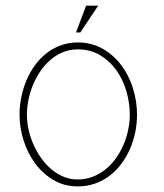

<svg xmlns="http://www.w3.org/2000/svg" viewBox="-20 -647 576 676"><path d="M462.4 -243.2Q462.4 -290 448.2 -335.7Q434.1 -381.3 407.2 -417.2Q380.4 -453.1 341.6 -475.3Q302.7 -497.6 253.9 -497.6Q221.7 -497.6 193.8 -487.3Q166 -477.1 143.3 -459.2Q120.6 -441.4 103 -417.2Q85.4 -393.1 73.5 -364.7Q61.5 -336.4 55.2 -305.4Q48.8 -274.4 48.8 -243.2Q48.8 -197.3 63.2 -152.1Q77.6 -106.9 104.2 -71Q130.9 -35.2 168.7 -12.9Q206.5 9.3 253.9 9.3Q286.6 9.3 314.7 -0.7Q342.8 -10.7 366 -28.3Q389.2 -45.9 407 -69.8Q424.8 -93.8 437.3 -121.8Q449.7 -149.9 456.1 -180.9Q462.4 -211.9 462.4 -243.2ZM437 -243.2Q437 -217.3 431.4 -190.2Q425.8 -163.1 415 -137.7Q404.3 -112.3 388.4 -90.1Q372.6 -67.9 352.3 -51.3Q332 -34.7 307.1 -24.9Q282.2 -15.1 253.9 -15.1Q226.6 -15.1 202.9 -25.1Q179.2 -35.2 159.2 -52.5Q139.2 -69.8 123.5 -92.5Q107.9 -115.2 96.9 -140.4Q85.9 -165.5 80.3 -192.1Q74.7 -218.8 74.7 -243.2Q74.7 -268.6 80.1 -295.2Q85.4 -321.8 95.9 -347.4Q106.4 -373 121.8 -395.8Q137.2 -418.5 157.2 -435.8Q177.2 -453.1 201.4 -463.1Q225.6 -473.1 253.9 -473.1Q298.8 -473.1 333 -452.4Q367.2 -431.6 390.4 -398.7Q413.6 -365.7 425.3 -324.7Q437 -283.7 437 -243.2ZM247.6 -532.7H262.7L325.7 -627H283.2Z"/></svg>

Font: SaysetthaMai Thin
Style: Regular
Weight: 100
Designer: John M. Durdin
Foundry: Lao Script for Windows
Version: Version 1.101